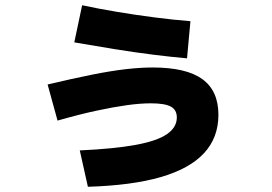

<svg xmlns="http://www.w3.org/2000/svg" viewBox="-20 -652 1040 734"><path d="M285 -77Q416 -83 498 -98Q580 -113 618 -139Q656 -165 656 -203Q656 -232 633 -244.5Q610 -257 557 -257Q516 -257 465.5 -250Q415 -243 349.5 -229Q284 -215 200 -191L162 -329Q259 -352 331.5 -366.5Q404 -381 460.5 -387.5Q517 -394 564 -394Q692 -394 753.5 -349.5Q815 -305 815 -213Q815 -126 760 -66.5Q705 -7 594.5 25Q484 57 316 62ZM695 -429Q637 -434 565 -443Q493 -452 416 -464.5Q339 -477 264 -490L294 -632Q354 -619 425.5 -607Q497 -595 570.5 -585.5Q644 -576 708 -571Z"/></svg>

Font: M PLUS 2 Thin ExtraBold
Style: Regular
Weight: 800
Version: Version 1.001